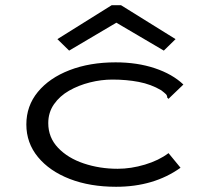

<svg xmlns="http://www.w3.org/2000/svg" viewBox="-20 -705 790 736"><path d="M425 11Q325 11 247.5 -19Q170 -49 125.5 -103Q81 -157 81 -228Q81 -299 125 -352.5Q169 -406 246.5 -436Q324 -466 423 -466Q506 -466 573.5 -443.5Q641 -421 683 -381L633 -333L626 -326L621 -331Q621 -339 616 -344Q611 -349 598 -359Q559 -382 512 -391Q465 -400 411 -400Q368 -400 324.5 -389Q281 -378 245 -357.5Q209 -337 187 -305.5Q165 -274 165 -233Q165 -178 202.5 -138.5Q240 -99 301 -78.5Q362 -58 431 -58Q482 -58 535.5 -74Q589 -90 626 -118L672 -62Q570 11 425 11ZM245 -511 200 -555 408 -685H444L653 -555L608 -511L426 -618Z"/></svg>

Font: Inconsolata ExtraExpanded
Style: Regular
Weight: 400
Width: 8
Monospace: yes
Designer: Raph Levien, Cyreal, Brenton Simpson
Foundry: Raph Levien, Cyreal, Google
Version: Version 3.000; ttfautohint (v1.8.2.53-6de2)